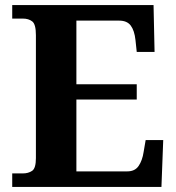

<svg xmlns="http://www.w3.org/2000/svg" viewBox="-20 -734 693 754"><path d="M28 0V-53H70Q91 -53 106 -63Q121 -73 121 -113V-596Q121 -639 106.5 -650Q92 -661 70 -661H28V-714H583L587 -530H517L512 -577Q508 -614 493.5 -633.5Q479 -653 448 -653H280V-403H517V-343H280V-61H480Q510 -61 524.5 -82.5Q539 -104 544 -137L552 -184H621L614 0Z"/></svg>

Font: Noto Serif NP Hmong
Style: Regular
Weight: 400
Designer: Dalton Maag Ltd
Foundry: Dalton Maag Ltd
Version: Version 1.001